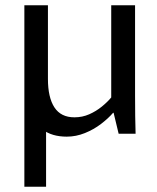

<svg xmlns="http://www.w3.org/2000/svg" viewBox="-20 -505 594 725"><path d="M232 11Q176 11 140.5 -16Q105 -43 88.5 -93Q72 -143 72 -212V-485H161V-207Q161 -137 185.5 -99.5Q210 -62 261 -62Q291 -62 317 -73.5Q343 -85 364.5 -102.5Q386 -120 400 -137V-485H490V-145Q490 -102 490.5 -67Q491 -32 492 0H428L409 -79H407Q389 -58 361.5 -37Q334 -16 300.5 -2.5Q267 11 232 11ZM72 -392H154V200H72Z"/></svg>

Font: Murecho Thin
Style: Regular
Weight: 400
Version: Version 1.010